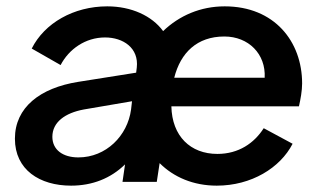

<svg xmlns="http://www.w3.org/2000/svg" viewBox="-20 -573 1013 605"><path d="M204 12C271 12 329 -11 374 -55L366 0H474L483 -59C527 -15 589 12 663 12C772 12 863 -44 902 -120L811 -169C781 -122 732 -88 665 -88C580 -88 522 -144 520 -238H922C927 -260 932 -287 932 -310C932 -442 845 -553 688 -553C612 -553 545 -524 494 -475C459 -523 394 -553 318 -553C212 -553 120 -500 80 -420L171 -368C197 -418 249 -455 311 -455C368 -455 418 -422 411 -360L409 -344L226 -315C107 -296 27 -235 27 -136C27 -38 105 12 204 12ZM145 -142C145 -188 185 -217 244 -228L396 -254L393 -228C382 -145 314 -77 227 -77C178 -77 145 -101 145 -142ZM529 -328C549 -407 601 -458 687 -458C763 -458 818 -403 814 -328Z"/></svg>

Font: Mluvka SemiBold
Style: Italic
Weight: 600
Italic angle: -8°
Designer: Modified by Jiří Krblich, Original typeface by Gumpita Rahayu
Foundry: Gumpita Rahayu & Jiří Krblich
Version: Version 2.000;Glyphs 3.1.1 (3134)